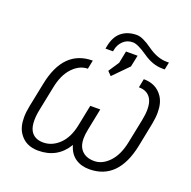

<svg xmlns="http://www.w3.org/2000/svg" viewBox="-132 -870 1008 1012"><g transform="rotate(20 372.5 -364.5)"><path d="M471.5 10.5Q425.5 10.5 393 -12.2Q360.5 -35 348 -80.5Q293.5 10.5 185.5 10.5Q114.5 10.5 79 -42Q56 -75 56 -129Q56 -159 63.5 -195.5L90.5 -328.5Q131 -534 294.5 -534L284.5 -485Q238.5 -485 199.8 -444.2Q161 -403.5 146.5 -328.5L119.5 -195.5Q112 -159.5 112.5 -132Q112.5 -98 124 -76.5Q145 -39 195.5 -39Q245 -39 285 -77.2Q325 -115.5 339.5 -186.5L363.5 -305.5H419.5L395.5 -186.5Q389 -155.5 389 -132Q389 -96 404 -74.5Q428.5 -39 481.5 -39Q527 -39 565.5 -79.5Q604 -120 619 -195.5L646 -328.5Q653 -363.5 653 -390.5Q653 -426 641 -447.5Q620.5 -485 571 -485L580.5 -534Q650.5 -534 686.5 -481.5Q709.5 -448 709.5 -394Q709.5 -364 702.5 -328.5L676 -195.5Q634 10.5 471.5 10.5ZM378 -616.5H335.5L338.5 -631.5Q349.5 -687.5 383.2 -714Q417 -740.5 467.5 -740.5Q499.5 -740.5 554.5 -701Q609.5 -661.5 662 -661.5H675L666.5 -620H652.5Q598.5 -620 543.5 -658.5Q488 -697 460.5 -697Q428.5 -697 407 -676.5Q385.5 -656 379.5 -625.5ZM411 -489.5 389.5 -511.5 429 -571 442.5 -639H507.5L494 -574Z"/></g></svg>

Font: Roberto Sans Light
Style: Italic
Weight: 300
Italic angle: -11°
Designer: Google
Version: Version 1.00;June 11, 2020;FontCreator 12.0.0.2522 64-bit; t